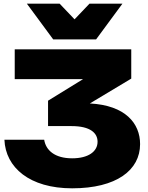

<svg xmlns="http://www.w3.org/2000/svg" viewBox="-20 -841 805 1043"><path d="M60 -411H431L241 -294V-156H369C471 -156 510 -118 510 -71C510 -18 460 19 372 19C277 19 229 -25 220 -82H4C10 69 141 182 372 182C613 182 741 83 741 -58C741 -171 661 -269 468 -279L693 -414V-573H60ZM645 -821H466L385 -736L304 -821H126L269 -627H502Z"/></svg>

Font: Bounded ExtBd
Style: Regular
Weight: 800
Designer: Vlad Churkin
Version: Version 3.0